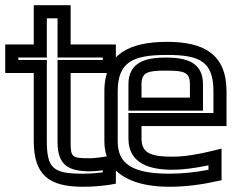

<svg xmlns="http://www.w3.org/2000/svg" viewBox="-72 -679 886 734"><path d="M198 -136V-400H346H371V-425V-484V-509H346H198V-634V-659H173H82H57V-634V-509H-27H-52V-484V-425V-400H-27H57V-141C57 -9 116 35 245 35C281 35 317 32 350 27L371 23V2V-57V-86L342 -82C305 -76 283 -74 274 -74C203 -74 198 -77 198 -136ZM148 -136C148 -47 190 -24 274 -24C282 -24 298 -25 321 -28V-20C296 -17 271 -15 245 -15C132 -15 107 -34 107 -141V-425V-450H82H-2V-459H82H107V-484V-609H148V-484V-459H173H321V-450H173H148V-425V-136Z M567 -519C424 -519 327 -474 327 -329V-138C327 -26 419 35 575 35C633 35 694 28 755 14L775 10V-10V-79V-111L743 -103C682 -88 631 -80 587 -80C508 -80 469 -92 469 -149V-197H769H794V-222V-329C794 -473 706 -519 567 -519ZM567 -469C693 -469 744 -443 744 -329V-247H444H419V-222V-149C419 -54 500 -30 587 -30C626 -30 673 -36 725 -47V-30C673 -20 624 -15 575 -15C434 -15 378 -53 378 -138V-329C378 -442 435 -469 567 -469ZM562 -409C631 -409 654 -404 654 -357V-306H469V-357C469 -403 493 -409 562 -409ZM562 -459C488 -459 419 -443 419 -357V-281V-256H444H679H704V-281V-357C704 -443 637 -459 562 -459Z"/></svg>

Font: Gamestation DisplayOutline
Style: Regular
Weight: 400
Designer: Jonas Hecksher
Foundry: Jonas Hecksher, Playtypeª, e-types AS
Version: Version 1.003